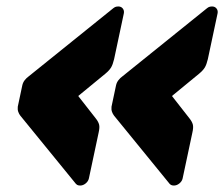

<svg xmlns="http://www.w3.org/2000/svg" viewBox="-20 -626 694 594"><path d="M518 -52Q517 -52 513 -52.5Q509 -53 505 -57L333 -268Q329 -273 326.5 -280Q324 -287 325 -296L339 -362Q341 -371 346.5 -378Q352 -385 359 -390L621 -601Q626 -605 630.5 -605.5Q635 -606 636 -606Q645 -606 650 -599.5Q655 -593 653 -584L623 -443Q619 -426 613.5 -417Q608 -408 596 -398L512 -329L566 -260Q574 -250 576.5 -241Q579 -232 575 -215L545 -74Q543 -65 535 -58.5Q527 -52 518 -52ZM228 -52Q227 -52 223 -52.5Q219 -53 215 -57L43 -268Q39 -273 36.5 -280Q34 -287 35 -296L49 -362Q51 -371 56.5 -378Q62 -385 69 -390L331 -601Q336 -605 340.5 -605.5Q345 -606 346 -606Q355 -606 360 -599.5Q365 -593 363 -584L333 -443Q329 -426 323.5 -417Q318 -408 306 -398L222 -329L276 -260Q284 -250 286.5 -241Q289 -232 285 -215L255 -74Q253 -65 245 -58.5Q237 -52 228 -52Z"/></svg>

Font: Rubik Black
Style: Italic
Weight: 900
Italic angle: -12°
Designer: Hubert and Fischer
Foundry: Hubert and Fischer
Version: Version 2.300;gftools[0.9.30]